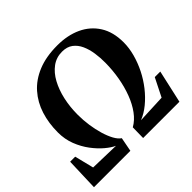

<svg xmlns="http://www.w3.org/2000/svg" viewBox="-181 -947 1143 1143"><g transform="rotate(-45 390.0 -376.0)"><path d="M-2.5 0 4.5 -207.5H47L77 -86.5L264.5 -81.5Q238.5 -93 206.2 -120Q174 -147 144.2 -186.5Q114.5 -226 95.2 -275.5Q76 -325 76 -382.5Q76 -460 97.2 -527Q118.5 -594 163 -644.5Q207.5 -695 276.5 -723.2Q345.5 -751.5 440 -751.5Q526 -751.5 591.8 -721Q657.5 -690.5 695 -631.2Q732.5 -572 732.5 -485Q732.5 -438 719 -388.2Q705.5 -338.5 681.8 -291.2Q658 -244 625.8 -203Q593.5 -162 555.8 -131Q518 -100 477.5 -84L659 -92L717 -207.5H763.5L717 0H411.5L413 -88.5Q450.5 -109.5 479.5 -149Q508.5 -188.5 528.2 -240.8Q548 -293 558.5 -353Q569 -413 569.5 -475.5Q570 -517 564 -557.8Q558 -598.5 543 -631.8Q528 -665 501.5 -685Q475 -705 433.5 -705Q385.5 -705 348.2 -677.8Q311 -650.5 285.8 -604Q260.5 -557.5 247.2 -498Q234 -438.5 234 -373Q234 -328 240.5 -282.8Q247 -237.5 258.8 -198.2Q270.5 -159 286.2 -130.2Q302 -101.5 321 -89L304 0Z"/></g></svg>

Font: Merriweather 96pt ExtraBold
Style: Italic
Weight: 800
Italic angle: -7.8°
Version: Version 2.101